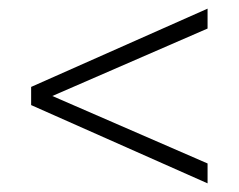

<svg xmlns="http://www.w3.org/2000/svg" viewBox="-20 -578 552 444"><path d="M460 -154 52 -335V-377L460 -558V-512L101 -356L460 -200Z"/></svg>

Font: Creato Display Light
Style: Regular
Weight: 300
Version: Version 1.000